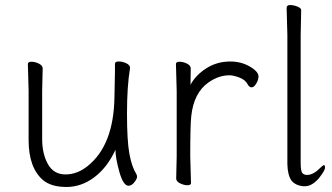

<svg xmlns="http://www.w3.org/2000/svg" viewBox="-20 -729 1323 765"><path d="M150 -456 148 -368V-175Q148 -116 171 -75Q194 -34 241 -34Q288 -34 330 -68Q433 -151 436 -342Q438 -418 438 -442V-475Q438 -484 453 -484Q468 -484 483 -477Q498 -470 498 -459V-457Q486 -385 486 -277Q486 -169 495.5 -116.5Q505 -64 524 -34Q526 -30 526 -23.5Q526 -17 515.5 -3Q505 11 492 11Q471 11 455.5 -44.5Q440 -100 440 -132Q407 -61 355.5 -22.5Q304 16 244.5 16Q185 16 152 -11Q94 -60 94 -171V-368L91 -474Q91 -483 105.5 -483Q120 -483 135 -475.5Q150 -468 150 -456Z M682 -18 684 -106V-367L681 -474Q681 -483 695.5 -483Q710 -483 725 -475.5Q740 -468 740 -456Q740 -444 739.5 -426.5Q739 -409 739 -391Q759 -429 801.5 -456.5Q844 -484 898 -484Q952 -484 993 -452Q1010 -438 1010 -424.5Q1010 -411 1001 -396Q992 -381 983 -381Q974 -381 968 -391Q958 -411 934 -420Q910 -429 894 -429Q851 -429 810 -400Q752 -359 742 -266Q738 -230 738 -106L741 0Q741 9 727 9Q713 9 697.5 1.5Q682 -6 682 -18Z M1185 -39Q1192 -32 1203 -32H1205Q1230 -33 1258 -62Q1267 -71 1271 -71Q1275 -71 1275 -60.5Q1275 -50 1250 -18Q1222 13 1196 13H1186Q1156 9 1141 -10Q1126 -32 1125 -75V-590L1122 -697Q1122 -709 1135.5 -709Q1149 -709 1164.5 -703Q1180 -697 1180 -689L1178 -590V-78Q1178 -48 1185 -39Z"/></svg>

Font: LXGW WenKai Lite Light
Style: Regular
Weight: 300
Designer: LXGW / Fontworks Inc.
Foundry: LXGW / Fontworks Inc.
Version: Version 1.511; March 25, 2025